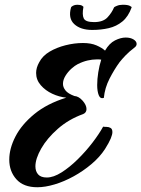

<svg xmlns="http://www.w3.org/2000/svg" viewBox="-20 -787 595 808"><path d="M137 1Q79 1 49 -32.5Q19 -66 19 -115Q19 -162 45 -212.5Q71 -263 124.5 -307Q178 -351 259 -376Q229 -379 200 -392.5Q171 -406 151.5 -428.5Q132 -451 132 -480Q132 -502 145 -525Q159 -552 188.5 -569.5Q218 -587 255.5 -596.5Q293 -606 329 -606Q363 -606 386 -596Q409 -586 422 -574Q440 -605 464 -617Q488 -629 509 -629Q529 -629 542 -621Q555 -613 555 -602Q555 -593 545 -586Q524 -570 509 -554.5Q494 -539 483 -525Q461 -495 441 -456Q421 -417 417 -375Q402 -370 395.5 -386.5Q389 -403 389 -429Q389 -454 393.5 -482.5Q398 -511 406 -536Q402 -537 397 -537Q392 -537 387 -537Q369 -537 349 -532.5Q329 -528 307 -517Q295 -511 280.5 -498Q266 -485 255.5 -468Q245 -451 245 -434Q245 -420 255.5 -406.5Q266 -393 293 -383Q311 -382 327.5 -363.5Q344 -345 344 -328Q344 -313 330 -307Q269 -285 223.5 -245Q178 -205 153.5 -162Q129 -119 129 -87Q129 -66 140.5 -53Q152 -40 177 -40Q205 -40 239 -61.5Q273 -83 307 -116.5Q341 -150 369 -186.5Q397 -223 414 -254Q419 -253 428.5 -253Q438 -253 445.5 -248.5Q453 -244 453 -231Q453 -221 446 -204Q439 -187 422 -160Q400 -126 365 -96.5Q330 -67 290 -45Q250 -23 210 -11Q170 1 137 1ZM368 -661Q319 -661 292.5 -685.5Q266 -710 279 -756Q280 -759 287.5 -763Q295 -767 305 -767Q319 -767 325.5 -763Q332 -759 331 -757Q325 -725 332.5 -709.5Q340 -694 376 -694Q414 -694 432.5 -714Q451 -734 460 -756Q461 -758 472 -762.5Q483 -767 497 -767Q517 -767 526 -762.5Q535 -758 534 -756Q520 -717 495 -696.5Q470 -676 437.5 -668.5Q405 -661 368 -661Z"/></svg>

Font: Praise
Style: Regular
Weight: 400
Designer: Robert E. Leuschke
Foundry: Robert E. Leuschke
Version: Version 1.100; ttfautohint (v1.8.3)